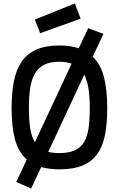

<svg xmlns="http://www.w3.org/2000/svg" viewBox="-20 -968 696 1110"><path d="M323 11Q293 11 267 7.5Q241 4 218 -2L160 122L74 84L135 -46Q86 -89 66.5 -163Q47 -237 47 -343Q47 -429 60 -496.5Q73 -564 104.5 -610.5Q136 -657 189.5 -681Q243 -705 323 -705Q355 -705 383 -701Q411 -697 435 -689L490 -805L578 -772L516 -640Q563 -595 581.5 -520.5Q600 -446 600 -343Q600 -254 587 -188Q574 -122 542 -77.5Q510 -33 457 -11Q404 11 323 11ZM147 -343Q147 -277 154.5 -227.5Q162 -178 182 -146L394 -600Q363 -611 323 -611Q269 -611 235 -593.5Q201 -576 181.5 -542Q162 -508 154.5 -458Q147 -408 147 -343ZM323 -83Q377 -83 411.5 -98.5Q446 -114 465.5 -146Q485 -178 492 -227Q499 -276 499 -343Q499 -405 492 -453Q485 -501 467 -536L259 -90Q286 -83 323 -83ZM413 -948 446 -860 212 -776 182 -855Z"/></svg>

Font: Panefresco 600wt
Style: Regular
Weight: 600
Designer: Campivisivi
Foundry: Campivisivi & Chank Co
Version: Version 1.001